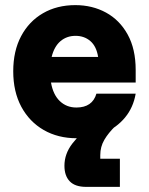

<svg xmlns="http://www.w3.org/2000/svg" viewBox="-20 -530 582 750"><path d="M279.2 10Q206.7 10 150.8 -22.1Q95 -54.2 63.3 -112.9Q31.7 -171.7 31.7 -251.7Q31.7 -330.8 62.5 -388.8Q93.3 -446.7 147.9 -478.3Q202.5 -510 274.2 -510Q340.8 -510 394.2 -480.8Q447.5 -451.7 478.8 -395Q510 -338.3 510 -256.7V-207.5H179.2Q187.5 -160 213.8 -135Q240 -110 278.3 -110Q340.8 -110 356.7 -164.2H510Q500.8 -110 468.3 -70.8Q435.8 -31.7 387.1 -10.8Q338.3 10 279.2 10ZM181.7 -307.5H363.3Q356.7 -349.2 332.9 -369.6Q309.2 -390 275 -390Q240.8 -390 216.2 -369.2Q191.7 -348.3 181.7 -307.5ZM316.7 200Q273.3 200 252.5 178.3Q231.7 156.7 231.7 117.5Q231.7 70.8 262.9 30.4Q294.2 -10 336.7 -37.5H430.8Q403.3 -10.8 387.5 16.2Q371.7 43.3 371.7 75.8V90H448.3V200Z"/></svg>

Font: Funnel Sans ExtraBold
Style: Regular
Weight: 800
Version: Version 1.000; Beta; Release 5; Build 24; ttfautohint (v1.8.